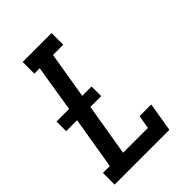

<svg xmlns="http://www.w3.org/2000/svg" viewBox="-215 -832 930 930"><g transform="rotate(-45 250.0 -367.5)"><path d="M10 0V-80H57L102 -349H27V-415H113L152 -655H115V-735H313V-655H243L203 -415H267V-349H193L148 -80H318L330 -149H410L385 0Z"/></g></svg>

Font: Iosevka Curly Slab MdObl
Style: Regular
Weight: 500
Italic angle: -9°
Monospace: yes
Designer: Belleve Invis
Foundry: Belleve Invis
Version: Version 11.0.0; ttfautohint (v1.8.3)